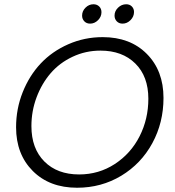

<svg xmlns="http://www.w3.org/2000/svg" viewBox="-20 -883 828 910"><path d="M754.9 -418.9Q754.9 -301.8 701.9 -204.3Q648.9 -106.9 554.7 -50Q460.4 6.8 345.2 6.8Q214.8 6.8 135.5 -72.5Q56.2 -151.9 56.2 -279.8Q56.2 -367.2 87.6 -446Q119.1 -524.9 173.1 -582.3Q227.1 -639.6 303.7 -673.3Q380.4 -707 466.8 -707Q597.2 -707 676 -627.4Q754.9 -547.9 754.9 -418.9ZM128.9 -285.2Q128.9 -179.2 190.2 -117.7Q251.5 -56.2 355 -56.2Q448.2 -56.2 524.2 -105.7Q600.1 -155.3 641.6 -237.1Q683.1 -318.8 683.1 -415Q683.1 -521 621.3 -582Q559.6 -643.1 456.1 -643.1Q385.7 -643.1 324 -614Q262.2 -585 220 -535.9Q177.7 -486.8 153.3 -421.6Q128.9 -356.4 128.9 -285.2ZM407.2 -771Q390.1 -771 379.6 -782Q369.1 -793 369.1 -809.1Q369.1 -830.6 385.3 -846.7Q401.4 -862.8 422.9 -862.8Q439.5 -862.8 450.2 -852.3Q460.9 -841.8 460.9 -825.2Q460.9 -803.7 444.6 -787.4Q428.2 -771 407.2 -771ZM561 -771Q543.9 -771 533.4 -782Q522.9 -793 522.9 -809.1Q522.9 -830.6 539.6 -846.7Q556.2 -862.8 578.1 -862.8Q594.7 -862.8 605 -852.3Q615.2 -841.8 615.2 -826.2Q615.2 -804.2 598.6 -787.6Q582 -771 561 -771Z"/></svg>

Font: SVN-Poppins Light
Style: Italic
Weight: 300
Italic angle: -10°
Designer: Ninad Kale (Devanagari), Jonny Pinhorn (Latin)
Foundry: Indian Type Foundry
Version: Version 3.002 2017